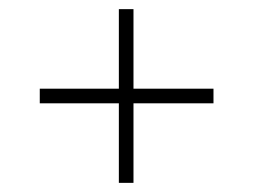

<svg xmlns="http://www.w3.org/2000/svg" viewBox="-20 -463 553 420"><path d="M240 -63V-237H67V-269H240V-443H272V-269H447V-237H272V-63Z"/></svg>

Font: Saira SemiCondensed Thin
Style: Regular
Weight: 250
Width: 4
Designer: Hector Gatti with collaboration of the Omnibus-Type team
Foundry: Omnibus-Type
Version: Version 1.101